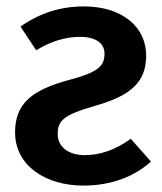

<svg xmlns="http://www.w3.org/2000/svg" viewBox="-20 -564 506 599"><path d="M242 -544C169 -544 103 -523 44 -481L93 -407C138 -435 184 -449 230 -449C279 -449 306 -429 306 -397C306 -358 287 -339 197 -315C81 -284 27 -242 27 -151C27 -46 124 15 240 15C327 15 399 -13 451 -60L388 -131C341 -97 293 -80 245 -80C194 -80 160 -105 160 -146C160 -189 180 -206 277 -234C389 -266 436 -308 436 -391C436 -479 362 -544 242 -544Z"/></svg>

Font: Fira Sans Medium
Style: Regular
Weight: 500
Designer: Carrois Corporate & Edenspiekermann AG
Foundry: Carrois Corporate GbR & Edenspiekermann AG
Version: Version 4.203